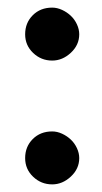

<svg xmlns="http://www.w3.org/2000/svg" viewBox="-20 -571 269 504"><path d="M117 -87Q88 -87 67 -107Q46 -127 46 -156Q46 -186 66 -206Q86 -226 117 -226Q130 -226 143 -220Q156 -214 166 -204.5Q176 -195 182 -182Q188 -169 188 -156Q188 -128 166 -107.5Q144 -87 117 -87ZM117 -412Q88 -412 67 -432Q46 -452 46 -481Q46 -511 66 -531Q86 -551 117 -551Q130 -551 143 -545Q156 -539 166 -529.5Q176 -520 182 -507Q188 -494 188 -481Q188 -453 166 -432.5Q144 -412 117 -412Z"/></svg>

Font: Ekushey Lal Sabuj
Style: Regular
Weight: 400
Designer: Al Mamun Sumon
Foundry: Al Mamun Sumon
Version: Version 1.0